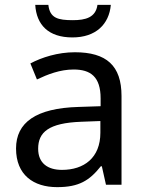

<svg xmlns="http://www.w3.org/2000/svg" viewBox="-20 -760 601 790"><path d="M436 -740H381C374 -688 332 -677 280 -677C219 -677 185 -685 179 -740H125C130 -658 179 -606 278 -606C374 -606 429 -660 436 -740ZM288 -545C218 -545 152 -524 105 -499L132 -433C176 -454 227 -474 283 -474C353 -474 394 -444 394 -355V-323L303 -320C128 -315 46 -256 46 -149C46 -40 118 10 215 10C305 10 348 -17 395 -76H399L416 0H480V-365C480 -490 418 -545 288 -545ZM314 -259 393 -262V-214C393 -110 325 -61 235 -61C177 -61 137 -88 137 -148C137 -216 180 -254 314 -259Z"/></svg>

Font: Noto Sans Psalter Pahlavi
Style: Regular
Weight: 400
Designer: Monotype Design Team
Foundry: Monotype Imaging Inc.
Version: Version 2.002